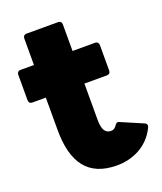

<svg xmlns="http://www.w3.org/2000/svg" viewBox="-139 -792 791 935"><g transform="rotate(-20 256.5 -324.0)"><path d="M306 53C384 53 467 19 509 -66C511 -70 513 -75 513 -78C513 -85 509 -90 502 -93L390 -141C386 -143 383 -144 380 -144C375 -144 372 -141 368 -137C358 -121 349 -115 336 -115C305 -115 292 -139 292 -189V-376H409C420 -376 427 -383 427 -394V-527C427 -537 420 -545 409 -545H292V-683C292 -694 285 -701 274 -701H110C99 -701 92 -694 92 -683V-545H22C11 -545 4 -537 4 -527V-394C4 -383 11 -376 22 -376H92V-208C92 -39 157 53 306 53Z"/></g></svg>

Font: LINE Seed JP App_OTF ExtraBold
Style: Regular
Weight: 800
Designer: LINE & Fontrix & Fontworks
Version: Version 1.013